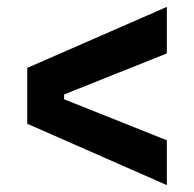

<svg xmlns="http://www.w3.org/2000/svg" viewBox="-20 -610 563 557"><path d="M464 -73 59 -251V-413L464 -590V-455L166 -336V-322L464 -203Z"/></svg>

Font: Bricolage Grotesque 12pt SemiBold
Style: Regular
Weight: 600
Designer: Mathieu Triay
Foundry: Atelier Triay
Version: Version 1.001; ttfautohint (v1.8.4.7-5d5b);gftools[0.9.33.de